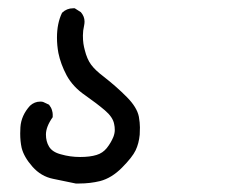

<svg xmlns="http://www.w3.org/2000/svg" viewBox="-20 -324 540 459"><path d="M28.3 -4.9Q28.3 -12.2 28.8 -20Q30.8 -48.3 51.8 -71.3Q62.5 -81.1 76.2 -81.1Q81.5 -81.1 83.5 -80.1L97.2 -73.7Q102.5 -66.9 104.2 -60.8Q106 -54.7 106 -51Q106 -47.4 106 -43.9Q89.8 -21 89.8 -2.4Q89.8 14.2 97.2 26.4Q105 39.6 125.5 44.9Q147.5 51.3 171.4 51.3Q195.3 51.3 210.9 46.4Q225.6 42 235.4 29.8Q245.1 17.6 251 3.4Q254.4 -5.4 254.4 -13.2Q254.4 -21 252.9 -27.3Q250 -43.9 230.7 -60.3Q211.4 -76.7 183.6 -96.2Q154.3 -116.2 139.2 -144Q125 -170.9 119.6 -197.3Q116.2 -215.8 116.2 -233.9Q116.2 -268.6 128.4 -293.5Q139.6 -304.2 154.8 -304.2Q156.2 -304.2 158.7 -304.2L173.3 -294.9Q182.1 -284.7 182.1 -272.5Q182.1 -268.1 181.2 -263.7Q178.2 -250.5 178.2 -239.3Q178.2 -228 179.4 -219.7Q180.7 -211.4 182.6 -204.6Q188 -182.6 197.8 -169.4Q207.5 -156.2 227.5 -141.1Q258.8 -116.7 283.2 -92Q307.6 -67.4 312 -44.9Q314.5 -30.3 314.5 -19.5Q314.5 -8.8 314 -2Q312 19 304.2 35.4Q296.4 51.8 271.7 76.7Q247.1 101.6 219.2 108.9Q195.3 114.7 169.4 114.7Q162.1 114.7 161.1 114.7Q133.8 108.9 106.9 103.5Q78.1 97.7 57.6 74.5Q37.1 51.3 31.7 29.3Q28.3 13.7 28.3 -4.9Z"/></svg>

Font: Bakudai
Style: Medium
Weight: 500
Version: Version 1.48